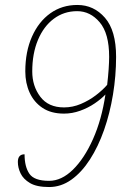

<svg xmlns="http://www.w3.org/2000/svg" viewBox="-20 -744 519 774"><path d="M178 10Q128 10 101 -6Q74 -22 63 -45Q52 -68 52 -91Q52 -122 79 -122Q79 -72 98.5 -43.5Q118 -15 178 -15Q228 -15 274 -60Q320 -105 355 -183.5Q390 -262 405 -363Q388 -345 361.5 -327Q335 -309 303 -297.5Q271 -286 238 -286Q186 -286 151.5 -309Q117 -332 99.5 -370.5Q82 -409 82 -456Q82 -536 109 -596.5Q136 -657 183 -690.5Q230 -724 292 -724Q358 -724 403 -672.5Q448 -621 448 -515Q448 -439 435.5 -363Q423 -287 399.5 -220Q376 -153 342.5 -101Q309 -49 267.5 -19.5Q226 10 178 10ZM238 -311Q273 -311 306 -325Q339 -339 366.5 -360Q394 -381 412 -402Q416 -436 418 -465.5Q420 -495 420 -515Q420 -609 382 -654Q344 -699 291 -699Q238 -699 197 -668.5Q156 -638 133 -583Q110 -528 110 -456Q110 -397 142.5 -354Q175 -311 238 -311Z"/></svg>

Font: Noto Serif Tamil SemiCondensed Thin
Style: Italic
Weight: 100
Width: 4
Italic angle: -12°
Designer: Indian Type Foundry, Tom Grace, and the Monotype Design Team
Foundry: Monotype Imaging Inc.
Version: Version 2.003; ttfautohint (v1.8.4.7-5d5b)